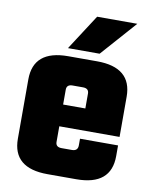

<svg xmlns="http://www.w3.org/2000/svg" viewBox="-79 -741 629 800"><g transform="rotate(10 235.5 -341.0)"><path d="M177 -499H299Q446 -499 446 -375V-205H191V-139Q191 -117 216 -117H260Q285 -117 285 -141V-169H446V-124Q446 0 299 0H177Q30 0 30 -124V-375Q30 -499 177 -499ZM191 -297H285V-360Q285 -382 260 -382H216Q191 -382 191 -360ZM437 -682 304 -532H170L267 -682Z"/></g></svg>

Font: Teko
Style: Bold
Weight: 700
Designer: Manushi Parikh, Jonny Pinhorn
Foundry: Indian Type Foundry
Version: Version 1.106;PS 1.0;hotconv 1.0.78;makeotf.lib2.5.61930; tt